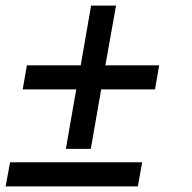

<svg xmlns="http://www.w3.org/2000/svg" viewBox="-36 -665 686 685"><path d="M199 -134 236 -346H45L60 -432H252L289 -645H378L340 -432H532L517 -346H325L288 -134ZM-16 0 0 -86H471L456 0Z"/></svg>

Font: Archivo SemiBold Medium
Style: Italic
Weight: 500
Italic angle: -10°
Version: Version 2.001